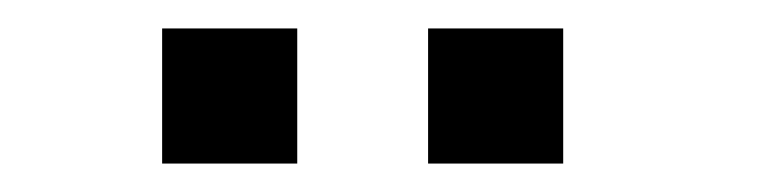

<svg xmlns="http://www.w3.org/2000/svg" viewBox="-20 -724 540 135"><path d="M189 -609H94V-704H189ZM376 -609H281V-704H376Z"/></svg>

Font: CBA Beacon Sans
Style: Regular
Weight: 400
Designer: Wei Huang
Foundry: Wei Huang
Version: Version 1.002